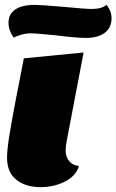

<svg xmlns="http://www.w3.org/2000/svg" viewBox="-20 -750 479 790"><path d="M250 -131Q250 -106 264 -88Q278 -70 305 -67Q292 -25 246.5 -2.5Q201 20 147 20Q85 20 47 -10.5Q9 -41 9 -101Q9 -133 18 -189.5Q27 -246 44 -335Q53 -382 54 -386L78 -510L324 -534L255 -173Q250 -146 250 -131ZM439 -675Q439 -636 411 -615Q383 -594 334 -594Q294 -594 206 -605Q124 -613 109 -613Q89 -613 68.5 -607.5Q48 -602 37 -595Q15 -624 15 -657Q15 -692 43 -711Q71 -730 123 -730Q147 -730 251 -721Q335 -713 354 -713Q400 -713 418 -730Q439 -705 439 -675Z"/></svg>

Font: Sansita Black Italic
Style: Regular
Weight: 900
Italic angle: -11°
Designer: Pablo Cosgaya
Foundry: Omnibus-Type
Version: Version 1.006